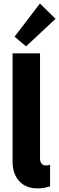

<svg xmlns="http://www.w3.org/2000/svg" viewBox="-20 -1052 332 1080"><path d="M50.8 -139.6V-752H205.1V-162.1Q205.1 -121.6 239.3 -121.1Q247.1 -121.6 253.4 -123Q259.8 -124.5 261.7 -125V-3.9Q227.5 7.8 190.4 7.8Q145.5 7.8 114 -11.7Q82.5 -31.2 66.7 -64.9Q50.8 -98.6 50.8 -139.6ZM62 -845.7 204.6 -1032.2 292.5 -946.3 126.5 -791Z"/></svg>

Font: Reddit Sans Fudge ExtraBold
Style: Regular
Weight: 800
Designer: Stephen Hutchings
Foundry: Reddit
Version: Version 1.011